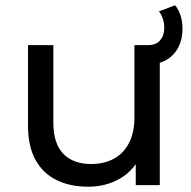

<svg xmlns="http://www.w3.org/2000/svg" viewBox="-20 -701 725 727"><path d="M314 6Q246 6 194.5 -19Q143 -44 114.5 -95.5Q86 -147 86 -225V-530H182V-236Q182 -158 219.5 -119Q257 -80 325 -80Q375 -80 412 -100.5Q449 -121 469 -160.5Q489 -200 489 -256V-530H585V0H494V-143L509 -105Q483 -52 431 -23Q379 6 314 6ZM520 -457V-530H538Q571 -530 586.5 -548.5Q602 -567 602 -595Q602 -614 596.5 -630Q591 -646 582 -658L643 -681Q657 -664 664 -641Q671 -618 671 -592Q671 -532 636 -494.5Q601 -457 538 -457Z"/></svg>

Font: MOST Montserrat Medium
Style: Regular
Weight: 500
Designer: Julieta Ulanovsky
Foundry: Julieta Ulanovsky
Version: Version 8.000;March 11, 2024;FontCreator 15.0.0.2926 64-bit